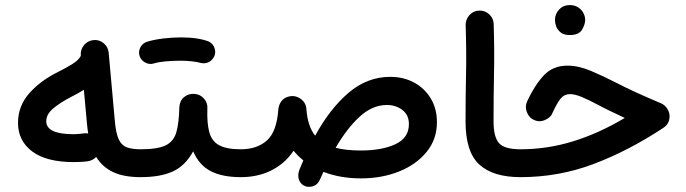

<svg xmlns="http://www.w3.org/2000/svg" viewBox="-20 -668 2715 760"><path d="M51.3 -181.6Q51.3 -248 95.7 -298.6Q140.1 -349.1 211.9 -384.3Q240.7 -398.4 266.4 -414.6Q292 -430.7 299.8 -446.8V-449.2Q297.9 -471.7 312.7 -489.5Q327.6 -507.3 350.1 -509.3Q373 -511.7 390.6 -496.8Q408.2 -481.9 410.2 -459L411.1 -449.7Q411.6 -446.8 411.6 -443.8L434.6 -188.5Q439 -139.6 450.2 -116Q461.4 -92.3 482.4 -84.7Q503.4 -77.1 536.6 -77.1H537.1Q560.1 -77.1 576.2 -61Q592.3 -44.9 592.3 -22Q592.3 0.5 576.2 16.8Q560.1 33.2 537.1 33.2H536.6Q469.7 33.2 427.2 12.9Q384.8 -7.3 360.8 -46.9Q347.2 -32.7 328.1 -29.8Q314.5 -27.8 298.8 -27.1Q283.2 -26.4 272 -26.4Q163.6 -26.4 107.4 -68.6Q51.3 -110.8 51.3 -181.6ZM163.1 -188Q163.1 -136.7 272 -136.7Q279.8 -136.7 290.8 -137.7Q301.8 -138.7 312.5 -140.1Q320.8 -141.1 329.1 -139.6Q326.2 -157.7 324.2 -178.7L312 -312.5Q289.1 -298.3 259.3 -283.2Q218.8 -262.2 190.9 -239Q163.1 -215.8 163.1 -188Z M481.4 -22Q481.4 -44.9 498 -61Q514.6 -77.1 537.1 -77.1Q603.5 -77.1 635.5 -92.5Q667.5 -107.9 678 -144.5Q688.5 -181.2 689.9 -243.7Q691.4 -269.5 708.7 -283.7Q726.1 -297.9 749.5 -296.4Q772.5 -294.9 787.6 -277.6Q802.7 -260.3 800.8 -237.8Q798.8 -178.7 808.8 -143.6Q818.8 -108.4 848.1 -92.8Q877.4 -77.1 932.6 -77.1H933.1Q956.1 -77.1 972.2 -61Q988.3 -44.9 988.3 -22Q988.3 0.5 972.2 16.8Q956.1 33.2 933.1 33.2H932.6Q861.3 33.2 815.2 10Q769 -13.2 744.6 -68.8Q712.9 -11.2 663.3 11Q613.8 33.2 537.1 33.2Q514.6 33.2 498 16.8Q481.4 0.5 481.4 -22ZM532.2 -447.3Q527.3 -464.8 535.9 -481Q544.4 -497.1 562.5 -502.9Q589.8 -511.2 625.7 -515.6Q661.6 -520 696.8 -520Q731.4 -520 759.5 -515.6Q787.6 -511.2 807.1 -503.4Q825.2 -493.7 830.3 -474.1Q835.4 -454.6 824.2 -438Q814.9 -424.8 801.8 -420.2Q788.6 -415.5 774.4 -418.9Q760.3 -422.9 739 -425.3Q717.8 -427.7 696.8 -427.7Q663.6 -427.7 635 -425Q606.4 -422.4 587.9 -416.5Q570.3 -411.6 554 -420.9Q537.6 -430.2 532.2 -447.3Z M877.9 -22Q877.9 -44.9 894.3 -61Q910.6 -77.1 933.1 -77.1Q997.1 -77.1 1036.4 -111.8Q1075.7 -146.5 1082 -237.3Q1083 -246.6 1086.9 -255.4Q1099.1 -282.7 1129.4 -287.1Q1135.7 -288.1 1142.1 -287.6Q1156.2 -286.1 1168 -278.3Q1191.4 -262.7 1192.9 -235.4Q1197.8 -168 1227.5 -130.9Q1286.1 -238.3 1360.1 -301Q1434.1 -363.8 1524.4 -363.8Q1577.6 -363.8 1619.4 -341.1Q1661.1 -318.4 1685.3 -278.1Q1709.5 -237.8 1709.5 -184.1Q1709.5 -116.7 1668.7 -66.7Q1627.9 -16.6 1559.8 10.7Q1491.7 38.1 1408.7 38.1Q1326.7 38.1 1260.3 12.2Q1253.4 26.9 1246.6 42.5Q1237.3 64 1217.5 69.6Q1197.8 75.2 1181.6 65.9Q1167.5 57.6 1162.6 40.8Q1157.7 23.9 1165 4.4Q1172.9 -15.1 1180.7 -33.2Q1159.2 -50.3 1142.1 -71.3Q1108.4 -21 1054.9 6.1Q1001.5 33.2 933.1 33.2Q910.6 33.2 894.3 16.8Q877.9 0.5 877.9 -22ZM1511.7 -252.4Q1454.1 -252.4 1403.8 -206.3Q1353.5 -160.2 1308.6 -83Q1349.1 -72.3 1408.7 -72.3Q1491.7 -72.3 1545.2 -97.2Q1598.6 -122.1 1598.6 -176.8Q1598.6 -212.9 1572.8 -232.7Q1546.9 -252.4 1511.7 -252.4Z M1822.8 -187Q1822.8 -280.8 1824.7 -371.6Q1826.7 -462.4 1823.2 -568.4Q1822.8 -591.3 1838.4 -608.4Q1854 -625.5 1876.5 -626Q1899.4 -627 1916.5 -611.3Q1933.6 -595.7 1934.1 -572.8Q1937.5 -468.3 1935.5 -376.2Q1933.6 -284.2 1933.6 -188.5Q1933.6 -126 1955.1 -101.6Q1976.6 -77.1 2040 -77.1H2040.5Q2063.5 -77.1 2079.6 -61Q2095.7 -44.9 2095.7 -22Q2095.7 0.5 2079.6 16.8Q2063.5 33.2 2040.5 33.2H2040Q1932.1 33.2 1877.4 -16.6Q1822.8 -66.4 1822.8 -187Z M2226.1 -408.2Q2269.5 -408.2 2318.8 -387.5Q2368.2 -366.7 2421.4 -339.4Q2456.1 -321.3 2499.5 -301.5Q2543 -281.7 2597.2 -258.8Q2611.8 -252.4 2621.1 -238Q2630.4 -223.6 2630.4 -208Q2630.4 -177.2 2604.5 -161.1Q2468.3 -71.3 2330.1 -19Q2191.9 33.2 2040.5 33.2Q2017.6 33.2 2001.2 16.8Q1984.9 0.5 1984.9 -22Q1984.9 -44.4 2001.2 -60.8Q2017.6 -77.1 2040.5 -77.1Q2146.5 -77.1 2248.5 -108.6Q2350.6 -140.1 2453.1 -201.2Q2424.3 -214.8 2398.4 -227.1Q2372.6 -239.3 2349.1 -252Q2311.5 -272 2283.9 -283.7Q2256.3 -295.4 2236.3 -295.4Q2213.9 -295.4 2199.5 -278.1Q2185.1 -260.7 2166.5 -220.2Q2159.7 -202.1 2135 -192.1Q2110.4 -182.1 2086.4 -197.3Q2071.3 -207 2064.5 -227.1Q2057.6 -247.1 2066.9 -267.6Q2096.2 -330.6 2132.3 -369.4Q2168.5 -408.2 2226.1 -408.2ZM2176.8 -590.3Q2176.8 -612.3 2193.1 -630.1Q2209.5 -647.9 2235.4 -647.9Q2253.9 -647.9 2266.6 -640.1Q2279.3 -632.3 2286.6 -621.1Q2296.4 -605 2296.4 -589.8Q2296.4 -571.8 2283.9 -550.5Q2271.5 -529.3 2235.8 -529.3Q2211.4 -529.3 2199 -539.8Q2186.5 -550.3 2181.2 -564Q2176.8 -576.7 2176.8 -590.3Z"/></svg>

Font: Mikhak-FD SemiBold
Style: Regular
Weight: 600
Designer: Amin Abedi
Version: Version 3.2